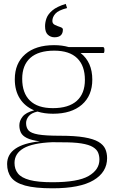

<svg xmlns="http://www.w3.org/2000/svg" viewBox="-20 -760 599 1012"><path d="M259.5 -160.5Q214 -160.5 177.5 -172Q144.5 -164.5 131 -147.2Q117.5 -130 117.5 -111.5Q117.5 -87.5 130.2 -72.8Q143 -58 181.5 -51.2Q220 -44.5 297.5 -44.5Q375.5 -44.5 424 -36.2Q472.5 -28 498.8 -12.5Q525 3 534.8 24.8Q544.5 46.5 544.5 73.5Q544.5 147.5 473 190Q401.5 232.5 257 232.5Q164.5 232.5 112.2 218Q60 203.5 38.8 175Q17.5 146.5 17.5 104.5Q17.5 53.5 61.5 23.5Q105.5 -6.5 190 -15Q144.5 -21 121.2 -32.8Q98 -44.5 90 -61.5Q82 -78.5 82 -99.5Q82 -123.5 99 -145.2Q116 -167 160 -178.5Q111 -199 84.5 -240.8Q58 -282.5 58 -342Q58 -426.5 113 -474.2Q168 -522 265 -522Q307 -522 342 -512H522.5Q530.5 -512 530.5 -497Q530.5 -480.5 525.5 -480.5H405Q466.5 -432 466.5 -340.5Q466.5 -256 411.5 -208.2Q356.5 -160.5 259.5 -160.5ZM258.5 -190Q342 -190 384.8 -228.5Q427.5 -267 427.5 -339Q427.5 -413.5 386.8 -453.2Q346 -493 266 -493Q182.5 -493 139.8 -454.8Q97 -416.5 97 -344.5Q97 -269.5 137.8 -229.8Q178.5 -190 258.5 -190ZM56.5 99Q56.5 131.5 74.5 154.2Q92.5 177 136.2 188.8Q180 200.5 256 200.5Q390.5 200.5 447.2 167.5Q504 134.5 504 81Q504 61 497 44.2Q490 27.5 469.5 15Q449 2.5 408.8 -4Q368.5 -10.5 302 -10Q277 -10 255.5 -10.5Q151 -6 103.8 21.8Q56.5 49.5 56.5 99ZM311.5 -604.5Q311.5 -563.5 267 -563.5Q247 -563.5 232.2 -577Q217.5 -590.5 217.5 -622Q217.5 -642.5 225.2 -664Q233 -685.5 256.2 -705.2Q279.5 -725 326.5 -739.5L333.5 -717.5Q288 -706 272 -688Q256 -670 256 -649.5Q256 -635 269.8 -628.5Q283.5 -622 297.5 -617.5Q311.5 -613 311.5 -604.5Z"/></svg>

Font: Newsreader Caption ExtraLight
Style: Regular
Weight: 275
Designer: Hugues Gentile
Foundry: Production Type
Version: Version 1.001